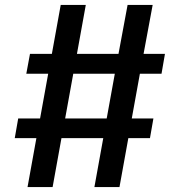

<svg xmlns="http://www.w3.org/2000/svg" viewBox="-20 -697 732 781"><path d="M549 -397 516 -215H604L590 -135H502L466 64H364L400 -135H230L194 64H92L128 -135H40L54 -215H143L176 -397H87L102 -478H191L227 -677H329L293 -478H462L499 -677H601L564 -478H651L637 -397ZM447 -397H278L245 -215H414Z"/></svg>

Font: Arya
Style: Regular
Weight: 400
Designer: Eduardo Rodriguez Tunni, Modular Infotech
Foundry: Eduardo Rodriguez Tunni, Modular Infotech
Version: Version 1.002